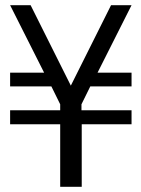

<svg xmlns="http://www.w3.org/2000/svg" viewBox="-20 -720 545 740"><path d="M487 -241V-295H294V-318L328 -387H487V-440H356L487 -700H408L253 -390L98 -700H19L150 -440H19V-387H178L212 -318V-295H19V-241H212V0H295V-241Z"/></svg>

Font: Mint Spirit
Style: Regular
Weight: 400
Designer: HARENDAL Hirwen
Foundry: Arkandis Digital Foundry.
Version: Version 1.004;FFEdit